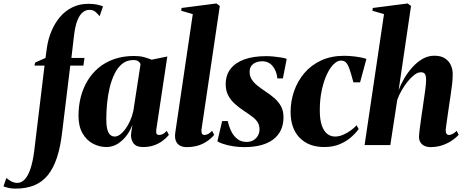

<svg xmlns="http://www.w3.org/2000/svg" viewBox="-164 -837 2677 1108"><path d="M107 -563.5Q114 -612 132.8 -657Q151.5 -702 181.2 -737.8Q211 -773.5 252.5 -794.2Q294 -815 346.5 -815Q373 -815 393.5 -811Q414 -807 430.5 -800.5L411 -743.5Q398.5 -758.5 386.2 -769.2Q374 -780 350.5 -780Q331.5 -780 313.8 -766.2Q296 -752.5 282.5 -718.8Q269 -685 262.5 -626.5L248 -502.5H323.5L317.5 -458.5H241.5L194.5 -72.5Q184.5 13 164 74.2Q143.5 135.5 111.2 174.8Q79 214 32.8 232.8Q-13.5 251.5 -74.5 251.5Q-97 251.5 -113 247.8Q-129 244 -144 238.5L-127.5 190.5Q-117 198.5 -106.8 205Q-96.5 211.5 -85.8 215Q-75 218.5 -64 218.5Q-39.5 218.5 -20.2 197.2Q-1 176 12.5 134.8Q26 93.5 33.5 34L93 -458.5H35L39 -476L98.5 -502.5Z M738 -89.5Q735.5 -70.5 740.2 -64.2Q745 -58 754 -58Q765 -58 776 -63.5Q787 -69 798.5 -82L810.5 -58.5Q796.5 -41 775 -24.8Q753.5 -8.5 725.2 1.5Q697 11.5 662 11.5Q619 11.5 603.8 -13.8Q588.5 -39 593 -69.5L600.5 -119Q591 -89.5 570 -59.5Q549 -29.5 518.2 -9Q487.5 11.5 450 11.5Q409.5 11.5 372.5 -8Q335.5 -27.5 312.2 -67.8Q289 -108 289 -170Q289 -225.5 302 -276.5Q315 -327.5 340.8 -370.5Q366.5 -413.5 405 -445.8Q443.5 -478 495 -496Q546.5 -514 610 -514Q641 -514 665.2 -507.8Q689.5 -501.5 711 -492.5L801.5 -511ZM647 -466.5Q645 -475 634.8 -482.8Q624.5 -490.5 606 -490.5Q568 -490.5 541.2 -468.8Q514.5 -447 496.8 -410.5Q479 -374 468.5 -329.5Q458 -285 453.8 -238.8Q449.5 -192.5 449.5 -152Q449.5 -109 456.2 -87Q463 -65 474.2 -57Q485.5 -49 498 -49Q513 -49 528.8 -60.5Q544.5 -72 559.5 -92.2Q574.5 -112.5 586.5 -139.2Q598.5 -166 605.5 -197Z M998.5 -87.5Q998 -69.5 1002.8 -63.8Q1007.5 -58 1015.5 -58Q1024 -58 1035.8 -63.2Q1047.5 -68.5 1060 -82L1072 -58.5Q1052.5 -36 1028.2 -20Q1004 -4 975.2 4Q946.5 12 913 12Q893 12 878 5Q863 -2 854.5 -16.5Q846 -31 846 -55Q846 -59.5 847 -67.2Q848 -75 849.5 -85.2Q851 -95.5 852.5 -105.5L948.5 -755.5L881.5 -775L884 -791L1085 -817L1104.5 -802.5Z M1468.5 -384.5H1436.5Q1433.5 -424 1410.8 -453.8Q1388 -483.5 1348 -483.5Q1329.5 -483.5 1313.2 -477Q1297 -470.5 1286.8 -457.2Q1276.5 -444 1276.5 -422Q1276.5 -398 1288.5 -379Q1300.5 -360 1320.2 -344Q1340 -328 1364 -312Q1396.5 -291 1420.5 -269.8Q1444.5 -248.5 1458.2 -222.5Q1472 -196.5 1472 -160.5Q1472 -119 1457 -86.8Q1442 -54.5 1413 -32.5Q1384 -10.5 1342 0.8Q1300 12 1245 12Q1212 12 1179.8 6.8Q1147.5 1.5 1123.2 -6.8Q1099 -15 1090.5 -21.5L1118 -138.5H1150.5Q1157 -107.5 1170.2 -80Q1183.5 -52.5 1205.5 -35.2Q1227.5 -18 1259.5 -18Q1281 -18 1297.8 -27.5Q1314.5 -37 1324 -53.5Q1333.5 -70 1333.5 -90Q1333.5 -113 1323.8 -129.8Q1314 -146.5 1294 -162Q1274 -177.5 1244 -197Q1215.5 -216 1191.5 -237.5Q1167.5 -259 1153 -286.5Q1138.5 -314 1138.5 -351Q1138.5 -404 1166.8 -440Q1195 -476 1247 -494.5Q1299 -513 1371.5 -513Q1393.5 -513 1418.2 -510.5Q1443 -508 1463 -504.5Q1483 -501 1490.5 -497Z M1706.5 11.5Q1617.5 11.5 1565.2 -42Q1513 -95.5 1513 -191.5Q1513 -253 1533 -310.8Q1553 -368.5 1592 -414.8Q1631 -461 1689 -488Q1747 -515 1823 -515Q1852 -515 1888.2 -510.5Q1924.5 -506 1950.5 -497L1914 -362H1875.5Q1862.5 -411 1853 -438.2Q1843.5 -465.5 1832.5 -476.5Q1821.5 -487.5 1803.5 -487.5Q1783 -487.5 1761.5 -466.5Q1740 -445.5 1722 -407Q1704 -368.5 1692.8 -316.2Q1681.5 -264 1681.5 -200.5Q1681.5 -146 1693.2 -112.8Q1705 -79.5 1724.8 -64.2Q1744.5 -49 1769.5 -49Q1792.5 -49 1816.2 -59.2Q1840 -69.5 1860.5 -84.5Q1881 -99.5 1893.5 -114L1906 -92.5Q1888.5 -68 1860.8 -44Q1833 -20 1794.8 -4.2Q1756.5 11.5 1706.5 11.5Z M2316.5 12Q2302.5 12 2288 6Q2273.5 0 2263.8 -13.2Q2254 -26.5 2254 -48.5Q2254 -57.5 2256.2 -77Q2258.5 -96.5 2262 -121.5Q2265.5 -146.5 2269 -172.2Q2272.5 -198 2276 -219.5Q2279.5 -245 2283 -268.5Q2286.5 -292 2289.2 -312.2Q2292 -332.5 2293.5 -348.2Q2295 -364 2295 -373Q2295 -388.5 2292.8 -399Q2290.5 -409.5 2283.8 -414.8Q2277 -420 2264.5 -420Q2247 -420 2227.5 -405.2Q2208 -390.5 2189 -367Q2170 -343.5 2154 -315.8Q2138 -288 2128.5 -261L2088.5 0H1940L2052 -755.5L1985 -775L1987.5 -791L2188.5 -817L2208 -802.5L2136.5 -317Q2148.5 -349.5 2168.5 -384Q2188.5 -418.5 2215.2 -448.2Q2242 -478 2274 -496.8Q2306 -515.5 2342.5 -515.5Q2379.5 -515.5 2402.8 -500.8Q2426 -486 2437.2 -462Q2448.5 -438 2448.5 -409.5Q2448.5 -382.5 2445.5 -355.2Q2442.5 -328 2438.2 -300.2Q2434 -272.5 2430 -244Q2427 -224 2423.8 -202Q2420.5 -180 2417.5 -158.2Q2414.5 -136.5 2411.8 -118Q2409 -99.5 2408 -87.5Q2408 -70 2413.5 -64Q2419 -58 2426.5 -58Q2435 -58 2446.8 -63.5Q2458.5 -69 2471.5 -82L2483 -59Q2470.5 -45 2448 -28.8Q2425.5 -12.5 2393 -0.2Q2360.5 12 2316.5 12Z"/></svg>

Font: Merriweather 144pt ExtraBold
Style: Italic
Weight: 800
Italic angle: -7.8°
Version: Version 2.101